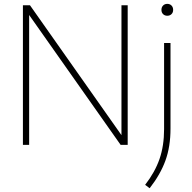

<svg xmlns="http://www.w3.org/2000/svg" viewBox="-20 -768 1016 1018"><path d="M101.5 0V-740H139L624 -51.5V-740H657V0H619.5L134.5 -688.5V0ZM773.5 230 749.5 212Q801.5 145 825.8 75Q850 5 850 -83V-540H884V-86Q884 9.5 857.2 83.2Q830.5 157 773.5 230ZM867 -684.5Q853.5 -684.5 844.8 -693Q836 -701.5 836 -715.5Q836 -730 844.8 -738.8Q853.5 -747.5 867 -747.5Q880.5 -747.5 889.2 -738.8Q898 -730 898 -715.5Q898 -701.5 889.2 -693Q880.5 -684.5 867 -684.5Z"/></svg>

Font: Encode Sans SmExp Th
Style: Regular
Weight: 100
Width: 6
Designer: Multiple Designers
Foundry: Impallari Type
Version: Version 3.002; ttfautohint (v1.8.3) -l 8 -r 50 -G 200 -x 14 